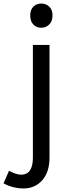

<svg xmlns="http://www.w3.org/2000/svg" viewBox="-98 -823 382 1086"><path d="M34 243Q8 243 -20 236.5Q-48 230 -78 214L-47 143Q-28 153 -11 159Q6 165 21 165Q56 165 72 140Q88 115 88 71V-569H182V68Q182 150 141 196.5Q100 243 34 243ZM135 -666Q109 -666 91 -684Q73 -702 73 -736Q73 -768 91 -785.5Q109 -803 136 -803Q162 -803 180.5 -785.5Q199 -768 199 -736Q199 -703 180.5 -684.5Q162 -666 135 -666Z"/></svg>

Font: Yaldevi Medium
Style: Regular
Weight: 500
Designer: Sol Matas, Rajitha Manaperi, Kosala Senevirathne
Foundry: Mooniak
Version: Version 1.100